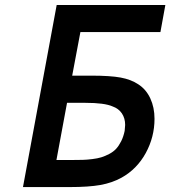

<svg xmlns="http://www.w3.org/2000/svg" viewBox="-20 -759 691 779"><path d="M209 -109.9H275.9Q299.8 -109.9 316.2 -110.4Q332.5 -110.8 354.2 -113.5Q376 -116.2 391.1 -120.8Q406.2 -125.5 423.1 -134.3Q439.9 -143.1 451.2 -155.3Q462.4 -167.5 471.7 -186Q481 -204.6 485.8 -228Q487.8 -245.6 487.8 -252Q487.8 -279.3 474.4 -299.1Q460.9 -318.8 437 -327.1Q404.3 -341.8 326.2 -341.8H252ZM73.2 0 210 -738.8H650.9L630.9 -628.9H306.2L272.9 -452.1H350.1Q427.7 -452.1 469.7 -444.3Q511.7 -436.5 541 -417Q572.8 -396.5 589.8 -359.9Q606.9 -323.2 606.9 -276.9Q606.9 -203.1 571.3 -137.9Q535.6 -72.8 473.1 -38.1Q435.1 -17.1 387.5 -8.5Q339.8 0 263.2 0Z"/></svg>

Font: Involve SemiBold Oblique
Style: Italic
Weight: 600
Italic angle: -10.5°
Designer: Stefan Peev
Foundry: Context Ltd.
Version: Version 1.001